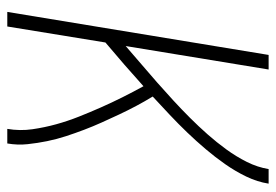

<svg xmlns="http://www.w3.org/2000/svg" viewBox="-138 -638 775 540"><g transform="rotate(90 250.0 -367.5)"><path d="M13 0 134 -735H175L109 -333Q134 -355 160 -377Q186 -399 211.5 -421.5Q237 -444 262 -467Q287 -490 311 -514Q335 -538 357.5 -563.5Q380 -589 400 -616.5Q420 -644 435 -674Q450 -704 455 -735H496Q491 -703 476 -672Q461 -641 441 -612.5Q421 -584 398.5 -557.5Q376 -531 352 -506Q328 -481 302.5 -457Q277 -433 251 -409Q265 -386 277.5 -362.5Q290 -339 301.5 -314.5Q313 -290 324 -265.5Q335 -241 344.5 -216Q354 -191 362.5 -165Q371 -139 376.5 -112Q382 -85 385 -57Q388 -29 383 0H342Q348 -36 343 -70.5Q338 -105 329 -137.5Q320 -170 307.5 -201.5Q295 -233 281.5 -263.5Q268 -294 253 -324Q238 -354 222 -383Q192 -356 161 -329Q130 -302 99 -276L54 0Z"/></g></svg>

Font: Iosevka Curly Extralight
Style: Italic
Weight: 200
Italic angle: -9°
Monospace: yes
Designer: Belleve Invis
Foundry: Belleve Invis
Version: Version 22.1.2; ttfautohint (v1.8.4)